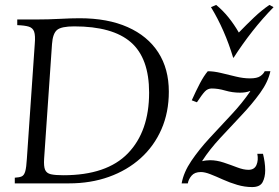

<svg xmlns="http://www.w3.org/2000/svg" viewBox="-20 -744 1130 779"><path d="M40 0V-23Q59 -24 68.5 -28.5Q78 -33 82.5 -49Q87 -65 89 -100L121 -565Q124 -600 118.5 -615.5Q113 -631 96.5 -636Q80 -641 50 -642V-665H129Q176 -665 222.5 -667.5Q269 -670 303 -670Q417 -670 498 -634Q579 -598 622 -531.5Q665 -465 665 -372Q665 -288 635 -219.5Q605 -151 550.5 -102Q496 -53 422 -26.5Q348 0 260 0ZM237 -33Q413 -33 499 -122Q585 -211 585 -368Q585 -508 511 -572.5Q437 -637 281 -637Q229 -637 211.5 -622.5Q194 -608 191 -565L159 -100Q157 -69 163 -55Q169 -41 186.5 -37Q204 -33 237 -33ZM1003 15Q973 15 942.5 6Q912 -3 884.5 -15.5Q857 -28 834 -37Q811 -46 795 -46Q770 -46 757.5 -31.5Q745 -17 742 0H717Q725 -45 756.5 -91.5Q788 -138 831.5 -185Q875 -232 919 -279Q963 -326 995 -373V-375Q985 -371 974.5 -369.5Q964 -368 954 -368Q923 -368 894 -376.5Q865 -385 839 -385Q823 -385 811.5 -373Q800 -361 779 -329L758 -337Q775 -375 791 -405.5Q807 -436 823 -455Q847 -455 876.5 -448Q906 -441 936.5 -433.5Q967 -426 994 -426Q1023 -426 1036 -435Q1049 -444 1054 -455H1077Q1068 -412 1035.5 -367Q1003 -322 959.5 -276Q916 -230 873 -183.5Q830 -137 801 -92V-90Q807 -92 816.5 -93Q826 -94 832 -94Q859 -94 887.5 -84.5Q916 -75 942 -65Q968 -55 988 -55Q1012 -55 1020.5 -74.5Q1029 -94 1024 -120H1047Q1051 -104 1053.5 -87Q1056 -70 1056 -53Q1056 -25 1045.5 -5Q1035 15 1003 15ZM1073 -724 1090 -715Q1045 -669 1004.5 -617.5Q964 -566 928 -510H926Q892 -623 836 -715L857 -724Q884 -702 907 -673.5Q930 -645 949 -612Q981 -645 1011 -673.5Q1041 -702 1073 -724Z"/></svg>

Font: Bona Nova
Style: Italic
Weight: 400
Italic angle: -4°
Designer: Mateusz Machalski
Foundry: Capitalics
Version: Version 4.001; ttfautohint (v1.8.3)